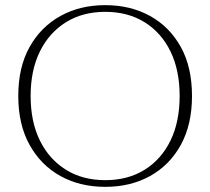

<svg xmlns="http://www.w3.org/2000/svg" viewBox="-20 -714 817 746"><path d="M389 12Q291 12 215 -30Q139 -72 95 -151Q51 -230 51 -341Q51 -453 95 -531.5Q139 -610 215 -652Q291 -694 389 -694Q487 -694 563 -652Q639 -610 682.5 -531.5Q726 -453 726 -341Q726 -230 682.5 -151Q639 -72 563 -30Q487 12 389 12ZM389 -14Q477 -14 542 -54.5Q607 -95 642.5 -168Q678 -241 678 -341Q678 -441 642.5 -514Q607 -587 542 -627.5Q477 -668 389 -668Q301 -668 236 -627.5Q171 -587 135 -514Q99 -441 99 -341Q99 -241 135 -168Q171 -95 236 -54.5Q301 -14 389 -14Z"/></svg>

Font: Montagu Slab 144pt ExtraLight
Style: Regular
Weight: 250
Version: Version 1.000